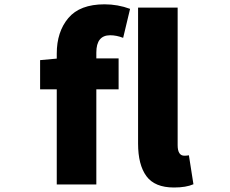

<svg xmlns="http://www.w3.org/2000/svg" viewBox="-20 -833 1040 867"><path d="M236.3 -568.4V-590.8Q236.3 -689.5 288.6 -751.5Q340.8 -813.5 452.1 -813.5Q511.7 -813.5 567.4 -793L536.1 -662.1Q505.9 -673.8 477.5 -673.8Q415 -673.8 415 -595.7V-569.3H515.6V-429.7H415V0H236.3V-429.7H161.1V-561.5ZM833 -131.8 853.5 -1Q820.3 13.7 765.6 13.7Q678.7 13.7 641.1 -37.6Q603.5 -88.9 603.5 -184.6V-798.8H782.2V-177.7Q782.2 -129.9 812.5 -129.9Q824.2 -129.9 833 -131.8Z"/></svg>

Font: GenEi Gothic M Heavy
Style: Regular
Weight: 800
Designer: o_tamon (Modified); [Source Han Sans]
Ryoko NISHIZUKA  (kana & ideographs); Paul D. Hunt (Latin, Greek & Cyrillic); Wenl
Version: Version 1.1a;Original Version 1.004